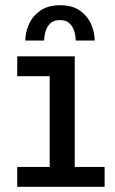

<svg xmlns="http://www.w3.org/2000/svg" viewBox="-20 -716 440 736"><path d="M46 0V-76H170.5V-424H46V-500H266.5V-76H381V0ZM210.5 -696Q257.5 -696 286.8 -675Q316 -654 329.5 -622.8Q343 -591.5 343 -560.5H270.5Q270.5 -574.5 265.8 -593Q261 -611.5 247.8 -625.2Q234.5 -639 209.5 -639Q184.5 -639 171.5 -625.2Q158.5 -611.5 153.8 -593Q149 -574.5 149 -560.5H77Q77 -591.5 90.8 -622.8Q104.5 -654 134.2 -675Q164 -696 210.5 -696Z"/></svg>

Font: Trispace SemiCondensed
Style: Regular
Weight: 400
Width: 4
Designer: Tyler Finck
Foundry: Etcetera Type Company
Version: Version 1.210; ttfautohint (v1.8.3)